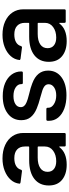

<svg xmlns="http://www.w3.org/2000/svg" viewBox="484 -1044 567 1576"><g transform="rotate(-90 768.0 -255.5)"><path d="M34 -139Q34 -215 88 -257.5Q142 -300 241 -300H349Q354 -300 354 -305V-335Q354 -376 329.5 -399Q305 -422 258 -422Q220 -422 195.5 -408Q171 -394 164 -369Q161 -359 152 -359L59 -371Q47 -374 49 -380Q53 -420 81 -451.5Q109 -483 154.5 -501Q200 -519 256 -519Q319 -519 366.5 -497Q414 -475 439.5 -436.5Q465 -398 465 -349V-11Q465 0 454 0H364Q354 0 354 -11V-49Q354 -52 352 -53Q350 -54 348 -51Q303 8 204 8Q127 8 80.5 -30Q34 -68 34 -139ZM233 -78Q285 -78 319.5 -103.5Q354 -129 354 -171V-225Q354 -230 349 -230H263Q208 -230 177 -209Q146 -188 146 -149Q146 -115 169.5 -96.5Q193 -78 233 -78Z M565 -137V-148Q565 -159 576 -159H661Q672 -159 672 -148V-142Q672 -116 701.5 -97Q731 -78 773 -78Q814 -78 839.5 -95.5Q865 -113 865 -140Q865 -161 849 -174Q836 -184 818 -190.5Q800 -197 762 -207Q701 -223 666 -238Q620 -257 595 -287.5Q570 -318 570 -365Q570 -434 624 -475.5Q678 -517 768 -517Q829 -517 874.5 -497.5Q920 -478 945 -443.5Q970 -409 970 -366V-363Q970 -352 959 -352H876Q866 -352 866 -363V-366Q866 -393 839 -411Q812 -429 768 -429Q727 -429 702 -413Q677 -397 677 -369Q677 -337 718 -321Q735 -313 783 -301Q839 -288 871 -275Q977 -236 977 -145Q977 -75 922 -34.5Q867 6 774 6Q712 6 664.5 -12Q617 -30 591 -62.5Q565 -95 565 -137Z M1049 -139Q1049 -215 1103 -257.5Q1157 -300 1256 -300H1364Q1369 -300 1369 -305V-335Q1369 -376 1344.5 -399Q1320 -422 1273 -422Q1235 -422 1210.5 -408Q1186 -394 1179 -369Q1176 -359 1167 -359L1074 -371Q1062 -374 1064 -380Q1068 -420 1096 -451.5Q1124 -483 1169.5 -501Q1215 -519 1271 -519Q1334 -519 1381.5 -497Q1429 -475 1454.5 -436.5Q1480 -398 1480 -349V-11Q1480 0 1469 0H1379Q1369 0 1369 -11V-49Q1369 -52 1367 -53Q1365 -54 1363 -51Q1318 8 1219 8Q1142 8 1095.5 -30Q1049 -68 1049 -139ZM1248 -78Q1300 -78 1334.5 -103.5Q1369 -129 1369 -171V-225Q1369 -230 1364 -230H1278Q1223 -230 1192 -209Q1161 -188 1161 -149Q1161 -115 1184.5 -96.5Q1208 -78 1248 -78Z"/></g></svg>

Font: Barlow GEO Semi Bold
Style: Regular
Weight: 600
Designer: Jeremy Tribby
Foundry: Tribby Type
Version: Version 1.408